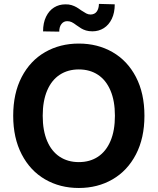

<svg xmlns="http://www.w3.org/2000/svg" viewBox="-20 -936 793 966"><path d="M376.5 9.8Q281.9 9.8 206.9 -33.6Q132 -76.9 89.2 -159.4Q46.4 -241.9 46.4 -353.5Q46.4 -466.6 89.2 -548.7Q132 -630.7 206.9 -673.7Q281.9 -716.8 376.5 -716.8Q471.2 -716.8 546.2 -673.7Q621.1 -630.7 663.9 -548.7Q706.7 -466.6 706.7 -353.5Q706.7 -241.4 663.9 -159.1Q621.1 -76.9 546.2 -33.6Q471.2 9.8 376.5 9.8ZM376.5 -586.7Q321.5 -586.7 280.5 -559.8Q239.5 -532.9 217.2 -480.4Q194.9 -428 194.9 -353.5Q194.9 -279 217.2 -226.6Q239.5 -174.2 280.5 -147.3Q321.5 -120.4 376.5 -120.4Q432 -120.4 472.8 -147.3Q513.6 -174.2 535.9 -226.6Q558.2 -279 558.2 -353.5Q558.2 -428 535.9 -480.4Q513.6 -532.9 472.8 -559.8Q432 -586.7 376.5 -586.7ZM308.8 -914.1Q325.9 -914.6 339.9 -910.3Q353.9 -906 364.6 -899.8Q375.4 -893.6 388.5 -883.9Q403.3 -874.1 413.7 -868.5Q424.1 -862.9 435.9 -862.9Q456.4 -863.5 466.8 -877.8Q477.2 -892.1 477.8 -916.4L557.3 -914.2Q557.3 -871.9 542.5 -841.2Q527.7 -810.5 502.2 -794.4Q476.7 -778.4 444.7 -778.4Q426.9 -778.4 412.8 -782.6Q398.6 -786.9 388.5 -793.2Q378.3 -799.4 364.9 -809Q350.8 -819.8 340.8 -824.6Q330.8 -829.5 318.1 -829.5Q300.2 -829.5 289.2 -815.2Q278.1 -800.9 278.1 -776.8L196.7 -778.1Q196.7 -821 211.7 -851.8Q226.7 -882.7 252 -898.4Q277.3 -914.1 308.8 -914.1Z"/></svg>

Font: Pretendard GOV Variable
Style: Regular
Weight: 400
Designer: Base glyphs from Inter by Rasmus Andersson; Hangul glyphs from Noto Sans CJK(Source Han Sans) by Jang Soo-young and Kang
Foundry: Kil Hyung-jin
Version: Version 1.307;Glyphs 3.2 (3192)